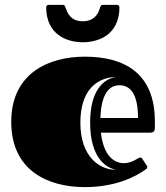

<svg xmlns="http://www.w3.org/2000/svg" viewBox="-20 -749 680 786"><path d="M487 -81C449 -81 404 -109 393 -206H595C609 -206 614 -213 614 -225V-252C614 -449 490 -517 327 -517C180 -517 26 -450 26 -250C26 -48 180 17 327 17C452 17 535 -25 577 -56C580 -58 583 -60 583 -64C583 -66 583 -68 581 -71L563 -98C560 -103 559 -104 553 -104C546 -104 522 -81 487 -81ZM391 -266C395 -383 439 -400 469 -400C510 -400 545 -370 545 -266ZM455 -54C389 -53 309 -106 309 -247C309 -379 376 -432 455 -434C404 -426 349 -379 349 -247C349 -104 413 -62 455 -54ZM319 -662C268 -662 256 -698 250 -713C247 -721 246 -729 237 -729H179C172 -729 169 -723 169 -720C169 -607 254 -576 319 -576C384 -576 469 -607 469 -720C469 -723 466 -729 459 -729H401C392 -729 391 -721 388 -713C383 -698 370 -662 319 -662Z"/></svg>

Font: Fascinate Inline
Style: Regular
Weight: 900
Designer: Astigmatic (AOETI)
Foundry: Astigmatic (AOETI)
Version: Version 1.000